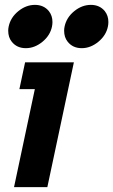

<svg xmlns="http://www.w3.org/2000/svg" viewBox="-20 -768 465 788"><path d="M174.3 0H37.6L123 -402.3H59.6L83 -512.2H283.2ZM315.4 -570.3Q278.8 -570.3 257.8 -596.7Q243.2 -614.7 243.2 -642.1Q243.2 -650.4 245.1 -659.2Q252.9 -696.3 284.7 -722.2Q316.4 -748 353 -748Q389.2 -748 410.2 -722.2Q424.8 -703.6 424.8 -677.7Q424.8 -668.5 422.9 -659.2Q415.5 -622.6 383.5 -596.4Q351.6 -570.3 315.4 -570.3ZM85.9 -570.3Q49.3 -570.3 28.3 -596.7Q13.7 -614.7 13.7 -642.1Q13.7 -650.4 15.6 -659.2Q23.4 -696.3 55.2 -722.2Q86.9 -748 123.5 -748Q159.7 -748 180.7 -722.2Q195.3 -703.6 195.3 -677.7Q195.3 -668.5 193.4 -659.2Q186 -622.6 154.1 -596.4Q122.1 -570.3 85.9 -570.3Z"/></svg>

Font: Cadman
Style: Bold Italic
Weight: 700
Italic angle: -12°
Designer: Paul James MIller
Foundry: High-Logic / Made with FontCreator
Version: Version 2.114;March 28, 2021;FontCreator 13.0.0.2683 64-bit